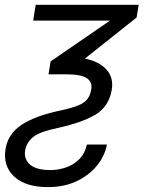

<svg xmlns="http://www.w3.org/2000/svg" viewBox="-34 -548 584 781"><path d="M111.2 -528.4H530.2L521.7 -476.9L311.4 -309.7Q369.3 -297.9 399.1 -264.9Q429 -231.9 420.5 -182.2Q408.7 -113.3 352.8 -80.8Q296.9 -48.3 199.9 -27.3Q126.4 -12.1 99.8 10.3Q73.2 32.7 68.2 64.3Q62.5 98.7 87.9 121.3Q113.3 143.8 172.2 143.8Q200.6 143.8 231.2 134.2Q261.7 124.6 286 101.9Q310.4 79.2 319.6 39.8H400.9Q393.1 84.2 361.9 123.8Q330.6 163.4 279.5 188.2Q228.3 213.1 160.2 213.1Q70.3 213.1 23.8 170.3Q-22.7 127.5 -11.4 57.2Q-0.7 -5 55.2 -41.2Q111.2 -77.4 211.3 -98.4Q257.5 -108.3 283.4 -118.8Q309.3 -129.3 321.2 -144.7Q333.1 -160.2 337 -183.6Q342.7 -212.4 320.7 -228.9Q298.7 -245.4 237.6 -245.7H163.4L171.9 -298.3L413.4 -464.1H100.9Z"/></svg>

Font: Inter UI Light
Style: Italic
Weight: 300
Italic angle: 9.39999°
Designer: Rasmus Andersson
Foundry: rsms
Version: 3.2;8d6f07862